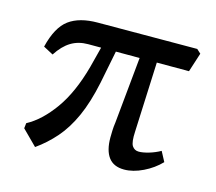

<svg xmlns="http://www.w3.org/2000/svg" viewBox="-71 -503 677 601"><g transform="rotate(15 267.5 -203.0)"><path d="M234 -237Q220 -170 199 -123.5Q178 -77 150 -45Q122 -13 88 11L40 -37L42 -54Q87 -78 126.5 -133Q166 -188 190 -276L215 -373H261ZM491 -48Q468 -24 436 -8.5Q404 7 375 7Q341 7 324.5 -15Q308 -37 308 -79Q308 -87 308.5 -101Q309 -115 311 -128L335 -373H389L378 -117Q376 -82 383.5 -70.5Q391 -59 405 -59Q418 -59 437 -64.5Q456 -70 474 -80ZM165 -343Q134 -343 110 -328.5Q86 -314 66 -283L34 -300Q50 -366 84 -391Q118 -416 177 -416L499 -417L512 -405L492 -343Z"/></g></svg>

Font: Yrsa
Style: Regular
Weight: 400
Designer: Anna Giedrys (Yrsa+Rasa design), David Brezina (Yrsa art-direction, Rasa art-direction, design)
Foundry: Rosetta Type Foundry
Version: Version 2.004